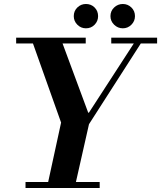

<svg xmlns="http://www.w3.org/2000/svg" viewBox="-20 -943 808 963"><path d="M295 -304 135 -754H283L432 -352ZM372 -304 422 -378H426L657 -734H692L416 -304ZM215 0 292 -354H434L354 0ZM108 0V-30H480V0ZM61 -725V-754H410V-725ZM538 -725V-754H768V-725ZM596 -801Q571 -801 552.5 -819Q534 -837 534 -862Q534 -888 552.5 -905.5Q571 -923 596 -923Q621 -923 639 -905.5Q657 -888 657 -862Q657 -837 639 -819Q621 -801 596 -801ZM411 -801Q386 -801 368 -819Q350 -837 350 -862Q350 -888 368 -905.5Q386 -923 411 -923Q437 -923 454.5 -905.5Q472 -888 472 -862Q472 -837 454.5 -819Q437 -801 411 -801Z"/></svg>

Font: Libre Bodoni SemiBold
Style: Italic
Weight: 600
Italic angle: -13°
Version: Version 2.003